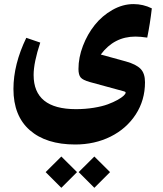

<svg xmlns="http://www.w3.org/2000/svg" viewBox="-20 -439 781 920"><path d="M432.1 311 507.3 385.7 432.1 460.9 356.9 385.7ZM273.9 311 349.1 385.7 273.9 460.9 198.7 385.7ZM628.9 -263.7Q526.9 -263.7 462.9 -177.7L583.5 -144.5Q632.3 -130.9 653.6 -109.1Q674.8 -87.4 674.8 -44.9Q674.8 41 630.4 109.4Q585.9 177.7 509.8 215.6Q433.6 253.4 340.3 253.4Q201.2 253.4 122.8 184.8Q44.4 116.2 44.4 -12.7Q44.4 -130.4 106 -257.8L172.9 -234.9Q141.1 -139.2 141.1 -79.6Q141.1 84 343.8 84Q388.7 84 429.2 77.4Q469.7 70.8 496.6 60.8Q523.4 50.8 543.5 39.6Q563.5 28.3 572.8 19.3Q582 10.3 582 4.9Q582 1 575.2 -1L410.6 -45.9Q377 -55.2 366.5 -67.9Q356 -80.6 356 -108.4Q356 -163.1 377.4 -219.2Q398.9 -275.4 434.1 -319.3Q469.2 -363.3 518.6 -391.4Q567.9 -419.4 619.6 -419.4Q666 -419.4 707.5 -398.9Q699.2 -325.7 685.5 -258.8Q652.3 -263.7 628.9 -263.7Z"/></svg>

Font: Sahel FD
Style: Bold-FD
Weight: 700
Foundry: Saber Rastikerdar (saber.rastikerdar@gmail.com)
Version: Version 3.3.0